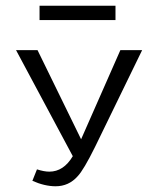

<svg xmlns="http://www.w3.org/2000/svg" viewBox="-20 -641 530 670"><path d="M383 -621V-571H118V-621ZM400 -466H476L312 -129Q272 -48 251 -26Q220 9 174 9Q136 9 93 -10L109 -50Q134 -42 152 -42Q202 -42 234 -96L36 -466H111L263 -155Z"/></svg>

Font: EauTestSC
Style: Regular
Weight: 400
Designer: Christian Thalmann (Catharsis Fonts)
Version: Version 0.001;PS 000.001;hotconv 1.0.88;makeotf.lib2.5.64775